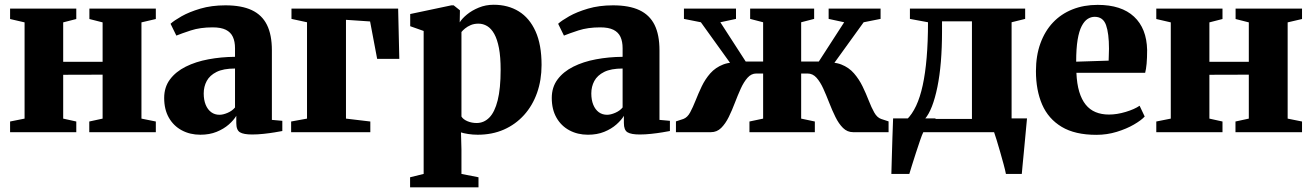

<svg xmlns="http://www.w3.org/2000/svg" viewBox="-20 -570 5658 828"><path d="M23.5 0V-46L86 -58.5V-473.5L23.5 -488V-533H309V-488L252.5 -473.5V-303.5H422.5V-473.5L365.5 -488V-533H652V-488L590 -473.5V-58.5L652 -46V0H365V-46L422.5 -58.5V-248L252.5 -247.5V-58.5L309 -46V0Z M844 11Q799.5 11 764 -8Q728.5 -27 708.2 -62.5Q688 -98 688 -147.5Q688 -194 713 -227.5Q738 -261 781 -282.5Q824 -304 878.8 -314.2Q933.5 -324.5 993.5 -325V-362Q993.5 -391 984.2 -411Q975 -431 954 -441.5Q933 -452 897 -452Q843.5 -452 803 -438.8Q762.5 -425.5 740.5 -416.5L715.5 -467.5Q730 -481 763 -499.8Q796 -518.5 844.2 -532.8Q892.5 -547 952 -547Q1022 -547 1066 -526.2Q1110 -505.5 1131.2 -462.8Q1152.5 -420 1152.5 -353V-53L1197.5 -49V-5Q1186.5 -3 1164.5 0.8Q1142.5 4.5 1116.8 7.2Q1091 10 1067.5 10Q1030.5 10 1014.8 0.5Q999 -9 999 -39.5V-70.5Q988.5 -52.5 966.8 -33.2Q945 -14 914.2 -1.5Q883.5 11 844 11ZM926.5 -75Q942 -75 961.8 -83.5Q981.5 -92 993.5 -106.5V-274.5Q943.5 -274.5 914 -259.8Q884.5 -245 871.5 -220.8Q858.5 -196.5 858.5 -167Q858.5 -139 867 -118.2Q875.5 -97.5 890.8 -86.2Q906 -75 926.5 -75Z M1235.5 0V-46L1304 -58.5V-474L1237 -488.5V-533H1697L1702 -316H1606.5L1576 -477.5L1472 -484.5V-58.5L1577 -46V0Z M1748.5 238V194.5L1807 180V-436.5L1749 -457V-509.5L1926.5 -547H1936.5L1963.5 -525.5L1962.5 -473.5Q1972.5 -490 1993.8 -507.5Q2015 -525 2044.8 -537.2Q2074.5 -549.5 2109 -549.5Q2171 -549.5 2217.2 -521Q2263.5 -492.5 2289.5 -435Q2315.5 -377.5 2315.5 -290Q2315.5 -224.5 2296 -169.5Q2276.5 -114.5 2240 -74Q2203.5 -33.5 2153 -11.2Q2102.5 11 2040 11Q2019 11 1998.5 7.8Q1978 4.5 1968 1L1970 74V180L2043.5 194.5V238ZM2035.5 -39.5Q2067 -39.5 2090.2 -63Q2113.5 -86.5 2126.2 -137.2Q2139 -188 2139 -269Q2139 -324.5 2131.8 -362.5Q2124.5 -400.5 2111.5 -423.8Q2098.5 -447 2081 -457.5Q2063.5 -468 2043.5 -468Q2024.5 -468 2010 -461.8Q1995.5 -455.5 1985.5 -447.2Q1975.5 -439 1970 -432V-67.5Q1977.5 -55 1996 -47.2Q2014.5 -39.5 2035.5 -39.5Z M2515.5 11Q2471 11 2435.5 -8Q2400 -27 2379.8 -62.5Q2359.5 -98 2359.5 -147.5Q2359.5 -194 2384.5 -227.5Q2409.5 -261 2452.5 -282.5Q2495.5 -304 2550.2 -314.2Q2605 -324.5 2665 -325V-362Q2665 -391 2655.8 -411Q2646.5 -431 2625.5 -441.5Q2604.5 -452 2568.5 -452Q2515 -452 2474.5 -438.8Q2434 -425.5 2412 -416.5L2387 -467.5Q2401.5 -481 2434.5 -499.8Q2467.5 -518.5 2515.8 -532.8Q2564 -547 2623.5 -547Q2693.5 -547 2737.5 -526.2Q2781.5 -505.5 2802.8 -462.8Q2824 -420 2824 -353V-53L2869 -49V-5Q2858 -3 2836 0.8Q2814 4.5 2788.2 7.2Q2762.5 10 2739 10Q2702 10 2686.2 0.5Q2670.5 -9 2670.5 -39.5V-70.5Q2660 -52.5 2638.2 -33.2Q2616.5 -14 2585.8 -1.5Q2555 11 2515.5 11ZM2598 -75Q2613.5 -75 2633.2 -83.5Q2653 -92 2665 -106.5V-274.5Q2615 -274.5 2585.5 -259.8Q2556 -245 2543 -220.8Q2530 -196.5 2530 -167Q2530 -139 2538.5 -118.2Q2547 -97.5 2562.2 -86.2Q2577.5 -75 2598 -75Z M2895 0V-46.5L2927 -57Q2944.5 -63.5 2956.2 -85.2Q2968 -107 2979.8 -136.8Q2991.5 -166.5 3006.2 -197.5Q3021 -228.5 3043.2 -253.8Q3065.5 -279 3099 -292Q3132.5 -305 3181.5 -298L3169 -242.5L3002.5 -474L2929.5 -488.5V-533H3154V-488.5L3086.5 -474L3196 -304.5H3271V-474L3215 -488.5V-533H3491V-488.5L3435 -474V-304.5H3511L3620.5 -474L3553.5 -488.5V-533H3777.5V-488.5L3704.5 -474L3537.5 -242.5L3525 -298Q3574.5 -305 3607.8 -292Q3641 -279 3663 -253.5Q3685 -228 3700 -197Q3715 -166 3726.5 -136.2Q3738 -106.5 3750.2 -84.8Q3762.5 -63 3780 -57L3812 -46.5V0H3659Q3634 0 3615.5 -18.2Q3597 -36.5 3582.8 -65.5Q3568.5 -94.5 3556 -126.8Q3543.5 -159 3530.5 -187.8Q3517.5 -216.5 3501.2 -234.8Q3485 -253 3462.5 -253H3435V-58.5L3494 -46V0H3212V-46L3271 -58.5V-253H3241.5Q3220 -253 3203.8 -234.8Q3187.5 -216.5 3174.5 -187.8Q3161.5 -159 3149.2 -126.8Q3137 -94.5 3122.8 -65.5Q3108.5 -36.5 3090 -18.2Q3071.5 0 3046 0Z M3870.5 0V-52L3890.5 -54.5Q3913.5 -77 3930.8 -113.8Q3948 -150.5 3959.2 -202.2Q3970.5 -254 3976.2 -321.8Q3982 -389.5 3982 -474L3904 -488.5V-533H4401V-488.5L4342.5 -474V0ZM3968.5 -57H4171.5V-478H4042.5V-435Q4042.5 -364.5 4037.5 -304Q4032.5 -243.5 4022.5 -194.8Q4012.5 -146 3999 -111.2Q3985.5 -76.5 3968.5 -57ZM3824 180Q3825 149 3826 109Q3827 69 3828.5 25.5Q3830 -18 3831.5 -59.5H4015.5L3962.5 -1.5Q3956.5 10 3948 35Q3939.5 60 3930 89Q3920.5 118 3912.8 143Q3905 168 3901.5 180ZM4318 180Q4315 164 4308 138.2Q4301 112.5 4293 84.5Q4285 56.5 4277.8 33.2Q4270.5 10 4266.5 -1.5L4239.5 -59.5H4409Q4407.5 -44 4405.2 -19.2Q4403 5.5 4400.2 34.5Q4397.5 63.5 4394.8 91.8Q4392 120 4389.8 143.5Q4387.5 167 4386.5 180Z M4708 11.5Q4616 11.5 4558.5 -23Q4501 -57.5 4474.2 -119.2Q4447.5 -181 4447.5 -263Q4447.5 -330 4466.8 -383Q4486 -436 4521 -473Q4556 -510 4605 -529.5Q4654 -549 4713.5 -549Q4816 -549 4870.5 -498.2Q4925 -447.5 4927 -354.5Q4927 -320 4924.8 -295.5Q4922.5 -271 4918.5 -256H4622Q4624 -208.5 4634.2 -174.5Q4644.5 -140.5 4662 -118.8Q4679.5 -97 4704.8 -86.5Q4730 -76 4762.5 -76Q4797 -76 4835 -87.5Q4873 -99 4894.5 -114L4916.5 -67.5Q4902 -51.5 4870.2 -33Q4838.5 -14.5 4796.2 -1.5Q4754 11.5 4708 11.5ZM4621 -304 4761 -308.5Q4761.5 -322 4761.8 -334.2Q4762 -346.5 4762.5 -360Q4762.5 -426 4749.8 -461.8Q4737 -497.5 4701 -497.5Q4684.5 -497.5 4670.2 -488.2Q4656 -479 4644.8 -457.5Q4633.5 -436 4627.2 -398.5Q4621 -361 4621 -304Z M4966.5 0V-46L5029 -58.5V-473.5L4966.5 -488V-533H5252V-488L5195.5 -473.5V-303.5H5365.5V-473.5L5308.5 -488V-533H5595V-488L5533 -473.5V-58.5L5595 -46V0H5308V-46L5365.5 -58.5V-248L5195.5 -247.5V-58.5L5252 -46V0Z"/></svg>

Font: Merriweather 72pt Black
Style: Regular
Weight: 900
Version: Version 2.100